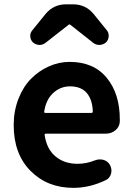

<svg xmlns="http://www.w3.org/2000/svg" viewBox="-20 -863 620 896"><path d="M322.3 13.7Q201.2 13.7 122.6 -65.4Q43.9 -144.5 43.9 -279.3Q43.9 -344.7 65.9 -401.4Q87.9 -458 124.5 -495.1Q161.1 -532.2 208 -553.2Q254.9 -574.2 304.7 -574.2Q417 -574.2 478 -500Q539.1 -425.8 539.1 -305.7Q539.1 -300.8 539.1 -295.9Q538.1 -271.5 519 -255.4Q500 -239.3 474.6 -239.3H194.3Q186.5 -239.3 188.5 -231.4Q198.2 -167 239.3 -132.8Q280.3 -98.6 341.8 -98.6Q382.8 -98.6 421.9 -114.3Q433.6 -119.1 445.3 -119.1Q454.1 -119.1 461.9 -117.2Q483.4 -111.3 493.2 -92.8Q500 -80.1 500 -66.4Q500 -52.7 493.2 -40.5Q486.3 -28.3 473.6 -22.5Q399.4 13.7 322.3 13.7ZM186.5 -343.8Q184.6 -335.9 192.4 -335.9H405.3Q413.1 -335.9 413.1 -342.8Q411.1 -398.4 384.8 -429.2Q358.4 -460 306.6 -460Q262.7 -460 229 -429.7Q195.3 -399.4 186.5 -343.8ZM133.8 -665Q121.1 -677.7 121.1 -696.3Q121.1 -710 130.9 -721.7L193.4 -798.8Q230.5 -842.8 288.1 -842.8H321.3Q378.9 -842.8 416 -798.8L478.5 -721.7Q487.3 -710.9 487.3 -696.3Q487.3 -677.7 474.6 -665Q461.9 -654.3 445.3 -653.3Q444.3 -653.3 443.4 -653.3Q427.7 -653.3 415 -663.1L308.6 -747.1Q306.6 -749 304.2 -749Q301.8 -749 299.8 -747.1L192.4 -663.1Q179.7 -653.3 165 -653.3Q164.1 -653.3 163.1 -653.3Q146.5 -654.3 133.8 -665Z"/></svg>

Font: Gen Jyuu Gothic P Bold
Style: Bold
Weight: 700
Designer: [Source Han Sans]
Ryoko NISHIZUKA  (kana & ideographs); Paul D. Hunt (Latin, Greek & Cyrillic); Wenlong ZHANG  (bopomofo
Version: Version 1.002.20150607